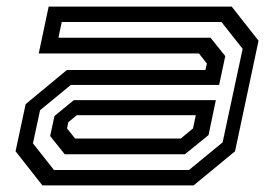

<svg xmlns="http://www.w3.org/2000/svg" viewBox="-20 -560 828 580"><path d="M108 0 27 -103 57.5 -245.5 182 -348.5H600.5L605 -368L581 -398.5H97L127 -540H680L761 -437L690 -103L565 0ZM143 -46.5H551L652.5 -130L713 -412.5L649 -493.5H166.5L156.5 -446H616L660.5 -390.5L642 -303.5H194L101 -227L79.5 -127ZM175.5 -94 131.5 -149 144.5 -209.5 203 -257.5H632L610 -152L538.5 -94ZM207 -141.5H526L563 -172L571.5 -212H212L186.5 -191L182.5 -172Z"/></svg>

Font: Tourney Expanded Medium
Style: Italic
Weight: 500
Width: 7
Italic angle: -12°
Designer: Tyler Finck
Foundry: Etcetera Type Co
Version: Version 1.010; ttfautohint (v1.8.3)